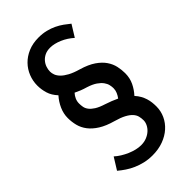

<svg xmlns="http://www.w3.org/2000/svg" viewBox="-287 -802 1123 1123"><g transform="rotate(-45 274.5 -240.5)"><path d="M489.7 -214.4Q489.7 -174.3 473.9 -141.4Q458 -108.4 433.6 -82Q448.2 -65.9 457.5 -49.3Q466.8 -32.7 472.2 -15.6Q477.5 1.5 479.5 18.6Q481.4 35.6 481.4 52.2Q481.4 90.3 465.8 124.3Q450.2 158.2 421.6 183.8Q393.1 209.5 352.8 224.4Q312.5 239.3 263.2 239.3Q228.5 239.3 198.5 232.2Q168.5 225.1 142.3 213.6Q116.2 202.1 93.8 187Q71.3 171.9 52.2 155.8L97.7 82.5Q113.3 96.7 133.1 108.9Q152.8 121.1 174.3 130.4Q195.8 139.6 217.3 144.8Q238.8 149.9 257.8 149.9Q283.7 149.9 304.7 141.4Q325.7 132.8 340.3 119.4Q355 106 363 89.4Q371.1 72.8 371.1 56.6Q371.1 39.1 366.9 22.9Q362.8 6.8 349.6 -7.8Q336.4 -22.5 312 -35.6Q287.6 -48.8 247.1 -60.1Q192.9 -75.2 158 -97.2Q123 -119.1 102.5 -146Q82 -172.9 74.2 -203.4Q66.4 -233.9 66.4 -266.1Q66.4 -302.2 81.8 -336.7Q97.2 -371.1 122.1 -398.9Q94.2 -428.7 84.5 -461.2Q74.7 -493.7 74.7 -526.4Q74.7 -564 88.6 -599.1Q102.5 -634.3 128.7 -661.1Q154.8 -688 192.6 -704.1Q230.5 -720.2 278.3 -720.2Q312.5 -720.2 340.6 -713.1Q368.7 -706.1 392.1 -694.8Q415.5 -683.6 435.3 -669.4Q455.1 -655.3 472.2 -641.1L427.2 -568.4Q411.6 -582.5 393.8 -594Q376 -605.5 357.2 -613.5Q338.4 -621.6 319.8 -626Q301.3 -630.4 284.2 -630.4Q259.3 -630.4 240.7 -621.6Q222.2 -612.8 209.7 -598.4Q197.3 -584 191.2 -566.4Q185.1 -548.8 185.1 -531.2Q185.1 -518.1 190.7 -502.9Q196.3 -487.8 210.9 -472.7Q225.6 -457.5 251.5 -443.4Q277.3 -429.2 318.4 -417.5Q373 -401.4 406.7 -378.2Q440.4 -355 458.7 -327.9Q477.1 -300.8 483.4 -271.5Q489.7 -242.2 489.7 -214.4ZM273.9 -314Q252 -320.3 233.6 -327.6Q215.3 -335 199.7 -342.8Q187.5 -329.6 180.4 -313.5Q173.3 -297.4 173.3 -279.8Q173.3 -264.6 176 -249.8Q178.7 -234.9 189.5 -220.7Q200.2 -206.5 220.9 -193.4Q241.7 -180.2 277.8 -168.9Q320.8 -154.8 355.5 -138.2Q366.2 -152.3 372.8 -168Q379.4 -183.6 379.4 -200.7Q379.4 -212.9 376 -228Q372.6 -243.2 361.6 -258.5Q350.6 -273.9 329.8 -288.3Q309.1 -302.7 273.9 -314Z"/></g></svg>

Font: Ufes Sans Medium
Style: Regular
Weight: 500
Designer: Ricardo Esteves & Filipe Motta
Foundry: ProDesignUfes - Ricardo Esteves, Filipe Motta (This is a derivative work, based on Roboto family, by Christian Robertson
Version: Version 2.0